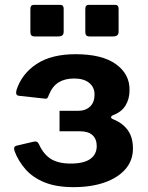

<svg xmlns="http://www.w3.org/2000/svg" viewBox="-20 -762 607 790"><path d="M242 -726V-632Q242 -621 236.5 -616.5Q231 -612 218 -612H124Q113 -612 109 -616.5Q105 -621 105 -630V-725Q105 -742 119 -742H228Q242 -742 242 -726ZM468 -726V-632Q468 -621 462 -616.5Q456 -612 444 -612H350Q339 -612 335 -616.5Q331 -621 331 -630V-725Q331 -742 345 -742H454Q468 -742 468 -726ZM283 8Q211 8 162.5 -12Q114 -32 84.5 -66Q55 -100 40 -140Q33 -160 50 -163L118 -179Q134 -183 140 -169Q159 -127 189.5 -108Q220 -89 271 -89Q325 -89 351.5 -108Q378 -127 378 -161Q378 -190 360.5 -206Q343 -222 307 -222H225V-306H301Q332 -306 350.5 -323.5Q369 -341 369 -373Q369 -403 347 -421Q325 -439 285 -439Q247 -439 221 -423Q195 -407 180 -369Q176 -354 166 -356L57 -368Q50 -369 47.5 -374.5Q45 -380 48 -392Q70 -459 131 -499Q192 -539 291 -539Q400 -539 457 -498Q514 -457 513 -391Q513 -355 496.5 -328Q480 -301 445 -288Q438 -285 437 -280.5Q436 -276 444 -272Q483 -257 505 -227.5Q527 -198 527 -151Q527 -102 496.5 -66.5Q466 -31 411 -11.5Q356 8 283 8Z"/></svg>

Font: Libre Franklin
Style: Bold
Weight: 700
Designer: Pablo Impallari, Rodrigo Fuenzalida, Nhung Nguyen
Foundry: Impallari Type
Version: Version 3.000